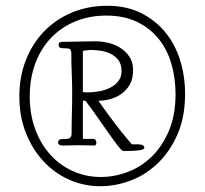

<svg xmlns="http://www.w3.org/2000/svg" viewBox="-20 -578 710 665"><path d="M621 -253Q621 -172 594.5 -112Q568 -52 526 -12Q484 28 432 47.5Q380 67 328 67Q271 67 220 44.5Q169 22 130.5 -19.5Q92 -61 69.5 -118Q47 -175 47 -244Q47 -312 69.5 -369.5Q92 -427 132.5 -469Q173 -511 229 -534.5Q285 -558 351 -558Q417 -558 467 -533.5Q517 -509 551.5 -467.5Q586 -426 603.5 -370.5Q621 -315 621 -253ZM588 -252Q588 -308 573.5 -357.5Q559 -407 529 -444Q499 -481 454 -502.5Q409 -524 348 -524Q289 -524 240 -503.5Q191 -483 156 -446Q121 -409 102 -357.5Q83 -306 83 -244Q83 -182 102 -130.5Q121 -79 154.5 -42Q188 -5 233 15Q278 35 329 35Q376 35 422.5 17.5Q469 0 505.5 -35.5Q542 -71 565 -125Q588 -179 588 -252ZM267 -229V-97H303Q308 -97 311 -93Q314 -89 314 -84Q314 -82 312.5 -78Q311 -74 306 -74Q293 -74 281 -74.5Q269 -75 257 -75Q245 -75 228 -74.5Q211 -74 199 -74Q181 -74 181 -85Q181 -88 184 -92Q187 -96 193 -96Q212 -96 220 -99Q228 -102 228 -116Q228 -152 229 -185Q230 -218 230 -255Q230 -292 228.5 -323.5Q227 -355 227 -392Q227 -406 221 -408.5Q215 -411 197 -411Q183 -411 183 -423Q183 -427 185.5 -430Q188 -433 196 -433Q214 -433 226.5 -433.5Q239 -434 251 -434Q263 -434 277 -434.5Q291 -435 311 -435Q331 -435 353.5 -430Q376 -425 395.5 -413Q415 -401 428 -382Q441 -363 441 -335Q441 -305 429.5 -285Q418 -265 400 -252.5Q382 -240 361 -234.5Q340 -229 321 -229Q341 -200 361 -173Q378 -150 398.5 -124Q419 -98 437 -78H459Q470 -78 475 -74.5Q480 -71 480 -67Q480 -64 477.5 -62Q475 -60 467.5 -58.5Q460 -57 445.5 -56Q431 -55 408 -55Q402 -55 387.5 -74Q373 -93 354 -120Q335 -147 314 -177Q293 -207 276 -229ZM401 -332Q401 -356 389.5 -370.5Q378 -385 361.5 -392.5Q345 -400 327 -402.5Q309 -405 295 -405Q285 -405 275 -403Q271 -402 267 -402V-259Q268 -259 274 -258.5Q280 -258 282 -258Q304 -258 325 -262Q346 -266 363 -275Q380 -284 390.5 -298Q401 -312 401 -332Z"/></svg>

Font: Life Savers
Style: Regular
Weight: 400
Designer: Pablo Impallari, Rodrigo Fuenzalida, Brenda Gallo
Foundry: Pablo Impallari, Rodrigo Fuenzalida, Brenda Gallo
Version: Version 3.001; ttfautohint (v0.95) -l 8 -r 50 -G 200 -x 14 -